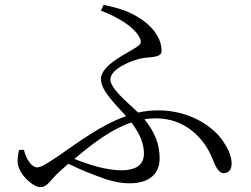

<svg xmlns="http://www.w3.org/2000/svg" viewBox="-20 -770 1040 795"><path d="M79 -150 59 -149C55 -133 53 -118 53 -101C53 -52 116 5 147 5C177 5 190 -27 227 -60L263 -92C313 -67 358 -50 396 -36C441 -19 480 -11 518 -11C590 -11 641 -44 641 -114C641 -170 623 -221 578 -276C594 -279 610 -280 626 -280C746 -280 826 -199 861 -110C873 -79 886 -53 906 -53C929 -53 939 -71 939 -92C939 -120 929 -148 903 -186C861 -249 762 -313 636 -313C607 -313 579 -310 552 -304C507 -347 437 -403 437 -441C437 -484 522 -519 564 -528C604 -536 649 -529 649 -560C649 -616 605 -669 548 -701C506 -727 460 -739 409 -750L398 -726C472 -697 534 -659 557 -616C567 -598 566 -589 547 -576C507 -549 398 -501 398 -443C398 -394 457 -340 502 -289C404 -255 315 -189 217 -121C163 -85 148 -77 133 -77C112 -77 88 -110 79 -150ZM524 -263C562 -212 576 -173 576 -134C576 -91 548 -65 483 -65C419 -65 348 -88 288 -112C373 -184 447 -237 524 -263Z"/></svg>

Font: Harano Aji Mincho CN
Style: Regular
Weight: 400
Foundry: Masamichi Hosoda
Version: HaranoAjiMinchoCN-Regular version 20230610;ttx 4.39.4